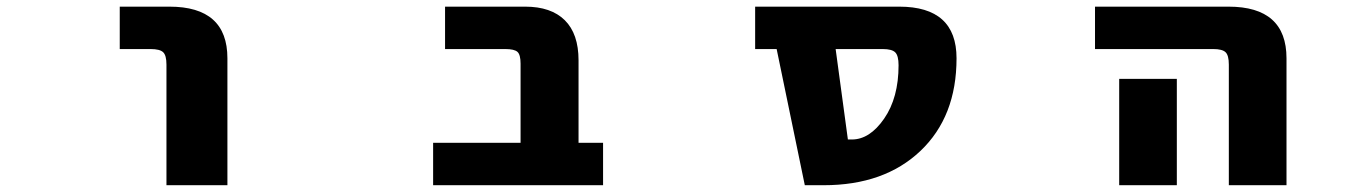

<svg xmlns="http://www.w3.org/2000/svg" viewBox="-20 -544 4040 566"><path d="M333 -399.4V-524.4H479.5Q650.4 -524.4 650.4 -372.1V2H470.7V-353.5Q470.7 -380.9 460.9 -390.1Q451.2 -399.4 423.8 -399.4Z M1514.6 -356.4Q1514.6 -382.8 1505.4 -391.1Q1496.1 -399.4 1469.7 -399.4H1292V-524.4H1528.3Q1604.5 -524.4 1645 -484.4Q1685.5 -444.3 1685.5 -366.2V-123H1757.8V2H1256.8V-123H1514.6Z M2443.4 -399.4 2479.5 -132.8H2491.2Q2543.9 -132.8 2586.4 -194.3Q2628.9 -255.9 2628.9 -351.6Q2628.9 -379.9 2619.1 -389.6Q2609.4 -399.4 2582 -399.4ZM2269.5 -399.4H2206.1V-524.4H2630.9Q2799.8 -524.4 2799.8 -372.1Q2799.8 -200.2 2693.4 -99.1Q2586.9 2 2408.2 2H2352.5Z M3208 -399.4V-524.4H3601.6Q3772.5 -524.4 3772.5 -372.1V2H3602.5V-353.5Q3602.5 -380.9 3592.8 -390.1Q3583 -399.4 3556.6 -399.4ZM3449.2 -311.5V-163.1V2H3279.3V-163.1V-311.5Z"/></svg>

Font: GenEi Gothic M Heavy
Style: Regular
Weight: 800
Designer: o_tamon (Modified); [Source Han Sans]
Ryoko NISHIZUKA  (kana & ideographs); Paul D. Hunt (Latin, Greek & Cyrillic); Wenl
Version: Version 1.1a;Original Version 1.004